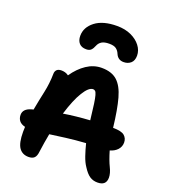

<svg xmlns="http://www.w3.org/2000/svg" viewBox="-176 -1132 1120 1269"><g transform="rotate(20 383.5 -497.5)"><path d="M658 11Q626 11 602.5 -5Q579 -21 555 -59Q537 -85 523.5 -124.5Q510 -164 499 -208Q423 -203 361.5 -195Q300 -187 250 -180Q238 -118 229 -51Q226 -19 212.5 -5.5Q199 8 172 8Q128 8 105 -25Q82 -58 82 -136Q82 -153 83 -171Q54 -178 41 -195Q28 -212 28 -236Q28 -278 82 -294Q90 -296 97 -298Q110 -368 124 -432Q138 -496 139 -564Q139 -582 149.5 -593Q160 -604 183 -604Q195 -604 208 -600.5Q221 -597 233 -588Q272 -645 321.5 -678Q371 -711 427 -711Q497 -711 536.5 -675.5Q576 -640 597 -564Q618 -488 632 -365V-364Q691 -364 712.5 -345.5Q734 -327 734 -297Q734 -268 714.5 -246.5Q695 -225 662 -216Q681 -152 700 -113.5Q719 -75 719 -45Q719 11 658 11ZM421 -559Q391 -559 355.5 -501.5Q320 -444 288 -339Q331 -346 377.5 -351Q424 -356 473 -359Q473 -363 472 -368Q465 -432 459.5 -470Q454 -508 448.5 -527.5Q443 -547 436.5 -553Q430 -559 421 -559ZM428 -1006Q484 -1006 526.5 -986.5Q569 -967 593.5 -935Q618 -903 618 -866Q618 -831 598 -813.5Q578 -796 548 -796Q508 -796 492 -834Q484 -854 468 -866Q452 -878 419 -878Q384 -878 366 -866.5Q348 -855 340 -835Q332 -814 320.5 -802.5Q309 -791 287 -791Q254 -791 237 -810Q220 -829 220 -862Q220 -922 274.5 -964Q329 -1006 428 -1006Z"/></g></svg>

Font: Shantell Sans Normal
Style: Bold
Weight: 700
Designer: Stephen Nixon, Anya Danilova, Shantell Martin
Foundry: Arrow Type
Version: Version 1.009;[a7da0bfa3]